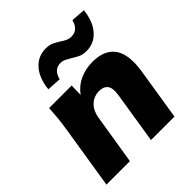

<svg xmlns="http://www.w3.org/2000/svg" viewBox="-203 -891 1030 1030"><g transform="rotate(-45 311.5 -376.5)"><path d="M15 0 74 -370Q84 -437 88 -508H259L257 -438Q287 -479 331.5 -499Q376 -519 428 -519Q518 -519 557 -464Q596 -409 578 -295L531 0H353L400 -296Q407 -343 391.5 -363Q376 -383 344 -383Q301 -383 273.5 -356Q246 -329 239 -285L193 0ZM237 -577 156 -582Q165 -662 204 -704.5Q243 -747 301 -747Q328 -747 347 -738Q366 -729 383 -718Q397 -708 412 -701Q427 -694 445 -694Q494 -694 510 -753L591 -747Q582 -668 543 -625Q504 -582 446 -582Q418 -582 398 -592Q378 -602 361 -613Q346 -622 332 -629Q318 -636 301 -636Q252 -636 237 -577Z"/></g></svg>

Font: Mulish Black
Style: Italic
Weight: 900
Italic angle: -9°
Designer: Vernon Adams
Foundry: Vernon Adams
Version: Version 3.603; ttfautohint (v1.8.3)